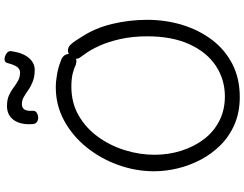

<svg xmlns="http://www.w3.org/2000/svg" viewBox="-134 -912 1067 838"><g transform="rotate(-90 399.0 -493.5)"><path d="M549 -762Q566 -757 574 -747.5Q582 -738 582 -725Q582 -719 579.5 -712Q577 -705 570.5 -700Q564 -695 555.5 -693.5Q547 -692 534 -696Q521 -703 497.5 -709Q474 -715 439 -715Q369 -715 314 -683.5Q259 -652 220.5 -599Q182 -546 162 -481.5Q142 -417 142 -352Q142 -291 159.5 -235.5Q177 -180 209.5 -137Q242 -94 289.5 -69.5Q337 -45 397 -45Q470 -45 529.5 -84Q589 -123 624 -199Q659 -275 659 -384Q659 -448 647 -501.5Q635 -555 617 -594Q599 -633 583 -654Q572 -670 566.5 -677.5Q561 -685 561 -695Q561 -701 564 -707.5Q567 -714 572 -719Q577 -724 583.5 -727Q590 -730 597 -730Q611 -730 621.5 -719.5Q632 -709 640.5 -695.5Q649 -682 656 -671Q695 -612 713 -537Q731 -462 731 -385Q731 -303 708.5 -230Q686 -157 643 -100.5Q600 -44 537.5 -12Q475 20 394 20Q328 20 275.5 -2.5Q223 -25 184.5 -63.5Q146 -102 120.5 -150.5Q95 -199 82.5 -251.5Q70 -304 70 -354Q70 -434 97.5 -510.5Q125 -587 174.5 -648.5Q224 -710 291 -746.5Q358 -783 436 -783Q463 -783 493.5 -777.5Q524 -772 549 -762ZM513 -875Q483 -875 461.5 -883.5Q440 -892 424.5 -903Q409 -914 394.5 -922.5Q380 -931 363 -931Q330 -931 334 -884Q335 -873 326.5 -867Q318 -861 307 -860Q296 -859 286.5 -864.5Q277 -870 276 -884Q272 -935 293 -965.5Q314 -996 355 -996Q382 -996 401 -987.5Q420 -979 435 -967.5Q450 -956 465.5 -947.5Q481 -939 501 -939Q516 -939 525.5 -952Q535 -965 542 -993Q545 -1004 553.5 -1006Q562 -1008 572 -1004.5Q582 -1001 589 -994Q596 -987 594 -976Q587 -927 565 -901Q543 -875 513 -875Z"/></g></svg>

Font: Playpen Sans Light
Style: Regular
Weight: 300
Designer: Laura Meseguer, Veronika Burian, José Scaglione
Foundry: TypeTogether
Version: Version 1.001